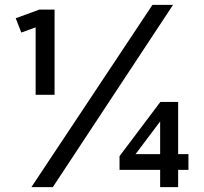

<svg xmlns="http://www.w3.org/2000/svg" viewBox="-20 -772 842 792"><path d="M197.8 0H109.4L608.9 -752H693.8ZM205.1 -380.9H127V-659.2L67.9 -637.7L44.9 -696.8L142.1 -732.4H205.1ZM714.8 0H640.6V-71.3H473.1V-127.9L641.6 -351.6H714.8V-136.2H757.3V-71.3H714.8ZM539.1 -136.2H640.6V-271Z"/></svg>

Font: Kumbh Sans
Style: Bold
Weight: 700
Version: Version 1.005